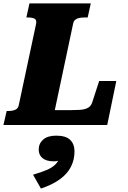

<svg xmlns="http://www.w3.org/2000/svg" viewBox="-56 -730 747 1121"><path d="M474 -710 456 -628H438Q420 -628 406 -625Q392 -622 383 -614.5Q374 -607 371 -592L264 -87H359Q389 -87 410 -88.5Q431 -90 445.5 -95Q460 -100 469 -109Q478 -118 482 -131L523 -257H623L570 0H-36L-17 -82H-7Q16 -82 33 -89Q50 -96 54 -118L155 -592Q159 -614 145.5 -621Q132 -628 108 -628H98L116 -710ZM183 371 137 290Q185 276 216.5 262.5Q248 249 266.5 231Q285 213 292 187Q295 183 298.5 184Q302 185 304.5 188.5Q307 192 307 197Q297 204 285 208Q273 212 259 212Q215 212 192.5 193.5Q170 175 170 143Q170 108 196 85Q222 62 272 62Q328 62 353.5 86.5Q379 111 379 154Q379 202 358.5 243Q338 284 294.5 316Q251 348 183 371Z"/></svg>

Font: Roboto Serif ExtraBold
Style: Italic
Weight: 800
Italic angle: -10°
Version: Version 1.007